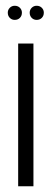

<svg xmlns="http://www.w3.org/2000/svg" viewBox="-20 -646 177 666"><path d="M96 -495V0H43V-495ZM7 -602Q7 -612 14 -619Q21 -626 31 -626Q42 -626 49 -619Q56 -612 56 -602Q56 -591 49 -584Q42 -577 31 -577Q21 -577 14 -584Q7 -591 7 -602ZM83 -602Q83 -612 90 -619Q97 -626 107 -626Q118 -626 125 -619Q132 -612 132 -602Q132 -591 125 -584Q118 -577 107 -577Q97 -577 90 -584Q83 -591 83 -602Z"/></svg>

Font: Moniqa Cond Display
Style: Regular
Weight: 400
Width: 3
Designer: Rajesh Rajput
Foundry: Rajesh Rajput
Version: Version 1.000